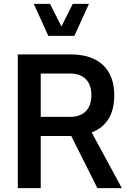

<svg xmlns="http://www.w3.org/2000/svg" viewBox="-20 -981 663 1001"><path d="M192.4 -272H351.6L487.8 0H615.2L458 -290.5C536.6 -321.3 575.7 -386.2 575.7 -484.4C575.7 -619.6 495.6 -697.3 349.1 -697.3H72.8V0H192.4ZM231.9 -793.9H367.7L443.8 -960.9H359.4L300.3 -843.3L240.7 -960.9H156.2ZM346.2 -597.7C419.9 -597.7 456.5 -552.7 456.5 -484.9C456.5 -416.5 419.9 -371.6 346.2 -371.6H192.4V-597.7Z"/></svg>

Font: Estedad SemiBold
Style: Regular
Weight: 600
Designer: Amin Abedi
Version: Version 7.3